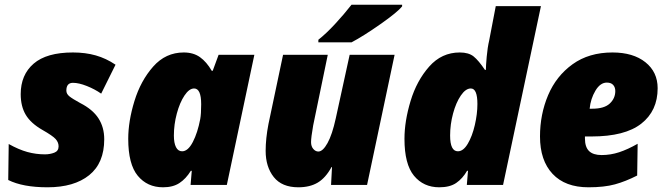

<svg xmlns="http://www.w3.org/2000/svg" viewBox="-20 -786 2831 816"><path d="M15 -21 17 -174Q60 -150 96.5 -140Q133 -130 171 -130Q192 -130 210.5 -137Q229 -144 229 -164Q229 -181 216.5 -195Q204 -209 160 -234Q111 -262 89.5 -298Q68 -334 68 -386Q68 -468 123 -515.5Q178 -563 290 -563Q343 -563 387 -550.5Q431 -538 471 -511L410 -388Q383 -407 349 -420.5Q315 -434 290 -434Q262 -434 262 -401Q262 -387 275 -376.5Q288 -366 321 -348Q374 -321 398.5 -283Q423 -245 423 -194Q423 -93 359 -41.5Q295 10 182 10Q77 10 15 -21Z M525 -196Q525 -271 551.5 -357Q578 -443 631 -503Q684 -563 761 -563Q802 -563 830 -543Q858 -523 880 -485H884L909 -553H1061L944 0H790L795 -60H791Q770 -26 742.5 -8Q715 10 673 10Q606 10 565.5 -39Q525 -88 525 -196ZM831 -280Q835 -302 835 -343Q835 -410 805 -410Q784 -410 764 -380Q744 -350 731.5 -303.5Q719 -257 719 -210Q719 -178 728 -160.5Q737 -143 754 -143Q779 -143 799.5 -182.5Q820 -222 831 -280Z M1109 -145Q1109 -197 1121 -259L1183 -553H1373L1311 -253Q1302 -202 1302 -182Q1302 -164 1311.5 -153Q1321 -142 1333 -142Q1352 -142 1372 -178Q1392 -214 1407 -283L1466 -553H1657L1540 0H1387L1391 -76H1389Q1364 -30 1330.5 -10Q1297 10 1248 10Q1178 10 1143.5 -33.5Q1109 -77 1109 -145ZM1333 -617Q1366 -643 1404 -684Q1442 -725 1474 -766H1689V-759Q1669 -734 1597 -683.5Q1525 -633 1474 -606H1333Z M1699 -196Q1699 -271 1725 -357Q1751 -443 1804 -503Q1857 -563 1934 -563Q1972 -563 1993 -546Q2014 -529 2041 -489H2045Q2045 -506 2048.5 -545Q2052 -584 2059 -614L2087 -760H2279L2118 0H1964L1969 -60H1965Q1946 -27 1919 -8.5Q1892 10 1847 10Q1780 10 1739.5 -39Q1699 -88 1699 -196ZM2009 -344Q2009 -410 1981 -410Q1959 -410 1938.5 -380Q1918 -350 1905.5 -303.5Q1893 -257 1893 -210Q1893 -143 1926 -143Q1949 -143 1968 -175Q1987 -207 1998 -254.5Q2009 -302 2009 -344Z M2275 -206Q2275 -300 2309.5 -381.5Q2344 -463 2413.5 -513Q2483 -563 2583 -563Q2671 -563 2723 -521.5Q2775 -480 2775 -411Q2775 -315 2705.5 -260.5Q2636 -206 2494 -206H2466V-198Q2466 -161 2483.5 -144Q2501 -127 2537 -127Q2575 -127 2611.5 -139Q2648 -151 2690 -175L2688 -40Q2639 -15 2593.5 -2.5Q2548 10 2481 10Q2382 10 2328.5 -47Q2275 -104 2275 -206ZM2497 -324Q2548 -324 2571.5 -346Q2595 -368 2595 -399Q2595 -415 2586 -425Q2577 -435 2559 -435Q2531 -435 2510.5 -400.5Q2490 -366 2486 -324Z"/></svg>

Font: Noto Sans Display Black
Style: Italic
Weight: 900
Italic angle: -12°
Designer: Monotype Design team
Foundry: Monotype Imaging Inc.
Version: Version 1.000